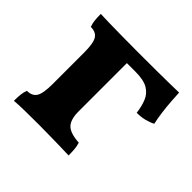

<svg xmlns="http://www.w3.org/2000/svg" viewBox="-122 -592 725 725"><g transform="rotate(45 241.0 -229.0)"><path d="M33.9 3Q33.9 -16.7 35.4 -31.2Q37 -45.6 42 -58.3Q69.4 -58.3 81.1 -76.6Q92.7 -94.8 92.7 -145.3V-312.7Q92.7 -363.7 81.1 -381.7Q69.4 -399.7 42 -399.7Q37 -412.9 35.4 -427.3Q33.9 -441.7 33.9 -461Q54.9 -460 83.9 -459.5Q113 -459 150.6 -458.5Q188.3 -458 234.9 -458V-141.6Q234.9 -98.1 253 -79.7Q271 -61.3 318.8 -58.3Q323.4 -45.6 324.7 -28.8Q325.9 -12.1 325.9 3Q303.8 2 275.2 1.5Q246.6 1 217.8 0.5Q189 0 163.8 0Q126.5 0 91.5 0.5Q56.4 1 33.9 3ZM393.9 -292.8Q389.9 -324.2 380.1 -348.2Q370.4 -372.2 347.5 -385.8Q324.5 -399.3 279.8 -399.3H203.5L228.3 -458Q290.3 -458 332.6 -458.2Q374.8 -458.5 403.5 -459Q432.3 -459.5 453 -460Q454 -443 455.7 -416Q457.5 -389 461.2 -360.9Q465 -332.8 470 -310.5Q456.3 -302.9 436.5 -297.8Q416.7 -292.8 393.9 -292.8Z"/></g></svg>

Font: Vollkorn
Style: Regular
Weight: 400
Designer: Friedrich Althausen
Foundry: Friedrich Althausen
Version: Version 5.001